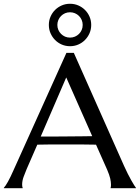

<svg xmlns="http://www.w3.org/2000/svg" viewBox="-30 -994 738 1014"><path d="M554.2 0V-2Q555.2 -4.4 555.7 -9.3Q556.2 -14.2 556.2 -18.1Q556.2 -33.2 552 -51.5Q547.9 -69.8 536.1 -97.2L477.1 -230Q449.7 -231 404.3 -231Q358.9 -231 306.2 -231Q267.6 -231 231.7 -231Q195.8 -231 167 -230L110.8 -101.1Q103.5 -83 95.2 -61.5Q86.9 -40 86.9 -18.1Q86.9 -11.7 87.9 -7.6Q88.9 -3.4 89.8 -2V0H-9.8V-2Q-1 -11.2 12.2 -34.9Q25.4 -58.6 41 -94.2L320.8 -714.8H359.9L625 -118.2Q634.3 -97.2 644.3 -77.4Q654.3 -57.6 663.1 -42Q671.9 -26.4 678.7 -15.6Q685.5 -4.9 688 -2V0ZM237.8 -272.9Q266.1 -272.9 295.9 -273.2Q325.7 -273.4 354.2 -273.7Q382.8 -273.9 409.2 -274.2Q435.5 -274.4 457 -274.9L319.8 -585L185.1 -272.9ZM272.9 -862.3Q272.9 -848.1 278.1 -836.2Q283.2 -824.2 292.5 -814.9Q301.8 -805.7 313.7 -800.5Q325.7 -795.4 339.8 -795.4Q353.5 -795.4 365.7 -800.5Q377.9 -805.7 387.2 -814.9Q396.5 -824.2 401.6 -836.2Q406.7 -848.1 406.7 -862.3Q406.7 -876 401.6 -888.2Q396.5 -900.4 387.2 -909.7Q377.9 -918.9 365.7 -924.1Q353.5 -929.2 339.8 -929.2Q325.7 -929.2 313.7 -924.1Q301.8 -918.9 292.5 -909.7Q283.2 -900.4 278.1 -888.2Q272.9 -876 272.9 -862.3ZM228 -862.3Q228 -885.7 236.8 -906Q245.6 -926.3 260.7 -941.4Q275.9 -956.5 296.1 -965.3Q316.4 -974.1 339.8 -974.1Q363.3 -974.1 383.5 -965.3Q403.8 -956.5 418.9 -941.4Q434.1 -926.3 442.9 -906Q451.7 -885.7 451.7 -862.3Q451.7 -838.9 442.9 -818.6Q434.1 -798.3 418.9 -783Q403.8 -767.6 383.5 -758.8Q363.3 -750 339.8 -750Q316.4 -750 296.1 -758.8Q275.9 -767.6 260.7 -783Q245.6 -798.3 236.8 -818.6Q228 -838.9 228 -862.3Z"/></svg>

Font: Marcellus
Style: Regular
Weight: 400
Designer: Astigmatic (AOETI)
Foundry: Astigmatic (AOETI)
Version: Version 1.000